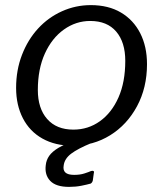

<svg xmlns="http://www.w3.org/2000/svg" viewBox="-20 -560 639 751"><path d="M264 10Q196 10 146 -18Q96 -46 69.5 -97.5Q43 -149 43 -216Q43 -286 66 -345.5Q89 -405 129 -448.5Q169 -492 222.5 -516Q276 -540 335 -540Q404 -540 453 -511Q502 -482 528.5 -430Q555 -378 555 -309Q555 -217 516 -144.5Q477 -72 411 -31Q345 10 264 10ZM267 -53Q325 -53 371 -86Q417 -119 443.5 -179Q470 -239 470 -322Q470 -395 434.5 -436.5Q399 -478 333 -478Q277 -478 230 -444.5Q183 -411 155.5 -350.5Q128 -290 128 -208Q128 -136 164.5 -94.5Q201 -53 267 -53ZM159 86Q161 66 172.5 49.5Q184 33 209 18Q234 3 276 -9L339 -1Q285 21 258.5 41Q232 61 229 88Q226 106 236 115Q246 124 270 124Q293 124 310 118.5Q327 113 336 109Q342 107 345.5 109Q349 111 347 117L343 146Q342 150 340 153Q338 156 335 158Q321 162 298.5 166.5Q276 171 250 171Q199 171 176.5 147.5Q154 124 159 86Z"/></svg>

Font: Libre Franklin
Style: Italic
Weight: 400
Italic angle: -8°
Designer: Pablo Impallari, Rodrigo Fuenzalida, Nhung Nguyen
Foundry: Impallari Type
Version: Version 3.000